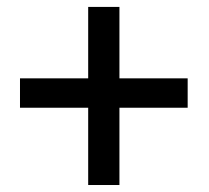

<svg xmlns="http://www.w3.org/2000/svg" viewBox="-20 -609 607 558"><path d="M327.1 -381.3H525.4V-295.9H327.1V-71.3H236.3V-295.9H38.1V-381.3H236.3V-588.9H327.1Z"/></svg>

Font: RobotoDraft
Style: Regular
Weight: 400
Designer: Google
Foundry: Google
Version: Version 2.000988-w1; 2014